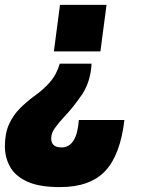

<svg xmlns="http://www.w3.org/2000/svg" viewBox="-60 -550 590 784"><path d="M185 214Q99 214 50 191Q1 168 -19.5 130Q-40 92 -40 48Q-40 -6 -23 -43Q-6 -80 21 -107Q48 -134 79 -157Q115 -182 143 -213.5Q171 -245 184 -290H314Q310 -219 277 -167Q238 -110 203 -74Q179 -48 164 -27Q149 -6 149 15Q149 52 191 52Q254 52 262 -60H448Q431 84 369 149Q307 214 185 214ZM350 -340H160L185 -530H375Z"/></svg>

Font: Tanohe Sans ExtraBold
Style: Italic
Weight: 800
Designer: Village Type and Design LLC & Cristiano Sobral
Foundry: Cooper Hewitt Smithsonian Design Museum
Version: Version 1.00;September 29, 2021;FontCreator 13.0.0.2655 64-b